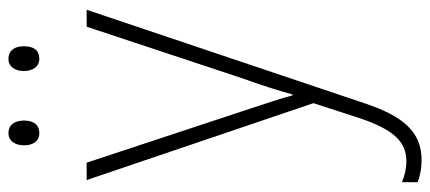

<svg xmlns="http://www.w3.org/2000/svg" viewBox="-294 -454 991 442"><g transform="rotate(-90 201.0 -233.5)"><path d="M87 -673C87 -653 96 -638 115 -638C135 -638 144 -652 144 -673C144 -694 135 -709 115 -709C96 -709 87 -693 87 -673ZM258 -674C258 -653 268 -638 286 -638C307 -638 315 -652 315 -674C315 -694 306 -709 286 -709C268 -709 258 -694 258 -674ZM7 -529 184 -7 149 101C122 180 94 207 50 207C33 207 18 203 2 197V233C19 239 34 242 53 242C117 242 154 201 184 110L399 -529H360L242 -173C225 -126 213 -88 204 -55H202C195 -82 184 -114 164 -175L47 -529Z"/></g></svg>

Font: Noto Sans SemiCondensed ExtraLight
Style: Regular
Weight: 200
Width: 4
Designer: Monotype Design Team
Foundry: Monotype Imaging Inc.
Version: Version 2.013